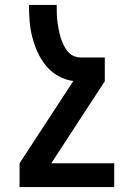

<svg xmlns="http://www.w3.org/2000/svg" viewBox="-20 -540 540 775"><path d="M59 215V119L276 -213Q244 -217 215 -233.5Q186 -250 165.5 -275Q145 -300 131.5 -330Q118 -360 110 -391.5Q102 -423 99.5 -455.5Q97 -488 97 -520H209Q209 -507 209 -494.5Q209 -482 210 -469Q211 -456 213 -443.5Q215 -431 217.5 -418Q220 -405 223.5 -393Q227 -381 232 -369Q237 -357 243.5 -346Q250 -335 259.5 -326Q269 -317 281 -312.5Q293 -308 306 -308H403V-212L187 119H441V215Z"/></svg>

Font: Iosevka Fixed
Style: Bold
Weight: 700
Monospace: yes
Designer: Belleve Invis
Foundry: Belleve Invis
Version: Version 32.3.0